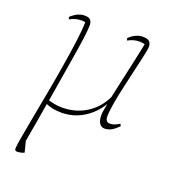

<svg xmlns="http://www.w3.org/2000/svg" viewBox="-132 -560 812 915"><g transform="rotate(20 274.0 -102.0)"><path d="M193 11Q148 11 115 -4Q108 40 99.5 89.5Q91 139 81 195L95 250Q87 254 77 256Q67 258 59 258Q47 258 47 246Q47 234 54.5 191Q62 148 73.5 86Q85 24 98.5 -48.5Q112 -121 124 -193.5Q136 -266 144.5 -328.5Q153 -391 154 -433Q145 -435 135 -435Q119 -435 104.5 -431Q90 -427 76 -419L72 -430Q90 -447 107 -454.5Q124 -462 140 -462Q163 -462 171 -452.5Q179 -443 179 -426Q179 -404 172.5 -356Q166 -308 152.5 -227Q139 -146 119 -24Q132 -20 150 -16.5Q168 -13 189 -13Q257 -13 311 -47Q365 -81 393 -141Q402 -183 413 -233Q424 -283 435.5 -334.5Q447 -386 456 -431Q443 -435 430 -435Q414 -435 399.5 -431Q385 -427 371 -419L367 -430Q385 -447 402 -454.5Q419 -462 435 -462Q461 -462 470 -452.5Q479 -443 479 -426Q479 -415 471.5 -381Q464 -347 453.5 -301.5Q443 -256 432 -207.5Q421 -159 413.5 -116Q406 -73 406 -47Q406 -19 429 -19Q443 -19 453.5 -23.5Q464 -28 477 -36L482 -25Q457 0 441.5 6Q426 12 412 12Q397 12 387 -2Q377 -16 377 -44Q377 -52 379.5 -67.5Q382 -83 386 -103Q355 -51 304.5 -20Q254 11 193 11Z"/></g></svg>

Font: Petrona Thin
Style: Italic
Weight: 100
Italic angle: -9°
Designer: Ringo R. Seeber
Foundry: Ringo R. Seeber
Version: Version 2.001; ttfautohint (v1.8.3)